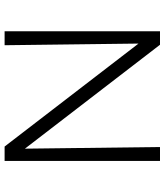

<svg xmlns="http://www.w3.org/2000/svg" viewBox="38 -736 698 813"><g transform="rotate(-90 386.5 -329.0)"><path d="M661 -658V0H604L164 -572L171 0H112V-658H173L609 -91L602 -658Z"/></g></svg>

Font: Isabella Sans
Style: Regular
Weight: 400
Designer: Original fonts by Christian Thalmann (Catharsis Fonts), Modifications by Cristiano Sobral
Version: Version 0.002;July 12, 2020;FontCreator 13.0.0.2655 64-bit; 